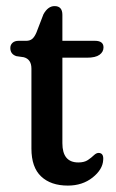

<svg xmlns="http://www.w3.org/2000/svg" viewBox="-20 -584 372 614"><path d="M56 -401 32 -404.5Q13 -411 13 -430.5Q13 -440.5 20 -447Q27 -453.5 39.5 -453.5H64Q75 -453.5 82.5 -459.2Q90 -465 96.5 -480L119 -538.5Q133.5 -564.5 154.5 -564.5Q179.5 -564.5 179.5 -536.5V-453.5H283.5Q311 -453.5 311 -432.5Q311 -418 298.2 -408.8Q285.5 -399.5 258 -399.5H179.5V-126Q179.5 -64.5 230.5 -64.5Q249.5 -64.5 261 -72.2Q272.5 -80 280.2 -87.5Q288 -95 295.5 -95Q312 -94.5 310 -72.5Q308.5 -42 276 -16.2Q243.5 9.5 197 9.5Q142.5 9.5 111.5 -19.8Q80.5 -49 80.5 -109V-364.5Q80.5 -394.5 56 -401Z"/></svg>

Font: Fraunces 72pt S100
Style: Regular
Weight: 400
Version: Version 1.000; ttfautohint (v1.8.3)